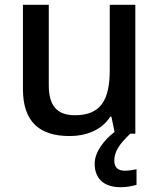

<svg xmlns="http://www.w3.org/2000/svg" viewBox="-20 -559 667 803"><path d="M458 113C458 74 480 43 525 0H546V-539H439V-267C439 -144 404 -77 293 -77C218 -77 184 -118 184 -202V-539H76V-186C76 -49 146 10 271 10C340 10 406 -15 441 -71H446L459 -7C415 27 376 76 376 126C376 187 413 224 485 224C513 224 532 219 551 214V149C540 151 522 155 501 155C474 155 458 141 458 113Z"/></svg>

Font: Noto Sans Lao UI Med
Style: Regular
Weight: 500
Designer: Monotype Design Team
Foundry: Monotype Imaging Inc.
Version: Version 2.000